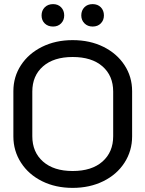

<svg xmlns="http://www.w3.org/2000/svg" viewBox="-20 -904 707 933"><path d="M45 -241V-461Q45 -531 82 -587.5Q119 -644 184.5 -676.5Q250 -709 333 -709Q417 -709 482.5 -676.5Q548 -644 585 -587.5Q622 -531 622 -461V-241Q622 -171 585 -113.5Q548 -56 482 -23.5Q416 9 333 9Q250 9 184.5 -23.5Q119 -56 82 -113.5Q45 -171 45 -241ZM530 -242V-459Q530 -536 478 -581.5Q426 -627 333 -627Q241 -627 189 -581.5Q137 -536 137 -459V-242Q137 -165 189 -119Q241 -73 333 -73Q426 -73 478 -119Q530 -165 530 -242ZM182 -829Q182 -853 197.5 -868.5Q213 -884 238 -884Q262 -884 277 -868.5Q292 -853 292 -829Q292 -806 277 -790.5Q262 -775 238 -775Q213 -775 197.5 -790Q182 -805 182 -829ZM375 -829Q375 -853 390 -868.5Q405 -884 430 -884Q455 -884 470 -868.5Q485 -853 485 -829Q485 -806 470 -790.5Q455 -775 430 -775Q406 -775 390.5 -790.5Q375 -806 375 -829Z"/></svg>

Font: K2D
Style: Regular
Weight: 400
Version: Version 1.000; ttfautohint (v1.6)